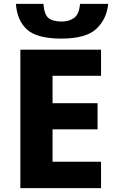

<svg xmlns="http://www.w3.org/2000/svg" viewBox="-20 -970 596 990"><path d="M501 0H85V-714H501V-579H251V-438H483V-303H251V-136H501ZM538 -950H393Q388 -898 363 -878.5Q338 -859 299 -859Q252 -859 230 -877Q208 -895 204 -950H62Q68 -865 119 -818Q170 -771 297 -771Q423 -771 476.5 -821Q530 -871 538 -950Z"/></svg>

Font: Noto Sans UI Extra
Style: Regular
Weight: 800
Designer: Monotype Design Team
Foundry: Monotype Imaging Inc.
Version: Version 1.901